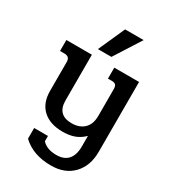

<svg xmlns="http://www.w3.org/2000/svg" viewBox="-216 -813 997 1121"><g transform="rotate(30 283.0 -252.5)"><path d="M289 -705H414L300 -526H209ZM117 131V59H210V95Q243 131 307 131Q359 131 385.5 101Q412 71 412 13V-58Q384 -30 350 -17.5Q316 -5 271 -5Q185 -5 137 -49.5Q89 -94 89 -175V-369Q89 -388 80 -397Q71 -406 52 -406H23V-480H195V-172Q195 -74 292 -74Q344 -74 375 -103.5Q406 -133 406 -189V-369Q406 -389 398.5 -397.5Q391 -406 372 -406H346V-480H513V-9Q513 86 458.5 143Q404 200 311 200Q189 200 117 131Z"/></g></svg>

Font: Pridi
Style: Regular
Weight: 400
Designer: Katatrad Team
Foundry: CadsonDemak
Version: Version 1.001